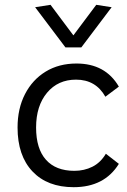

<svg xmlns="http://www.w3.org/2000/svg" viewBox="-20 -770 527 798"><path d="M286 8Q177 8 115 -57.5Q53 -123 53 -240Q53 -319 84 -379Q115 -439 170 -472.5Q225 -506 298 -506Q418 -506 474 -410L418 -368Q378 -439 296 -439Q221 -439 175.5 -384.5Q130 -330 130 -240Q130 -152 171 -106Q212 -60 289 -60Q330 -60 364 -77Q398 -94 420 -131L474 -89Q414 8 286 8ZM252 -573 126 -740 190 -750 285 -623 380 -750 444 -740 318 -573Z"/></svg>

Font: LivvicRegular
Style: Regular
Weight: 400
Designer: Jacques Le Bailly, Baron von Fonthausen
Version: Version 1.001; ttfautohint (v1.8.2)